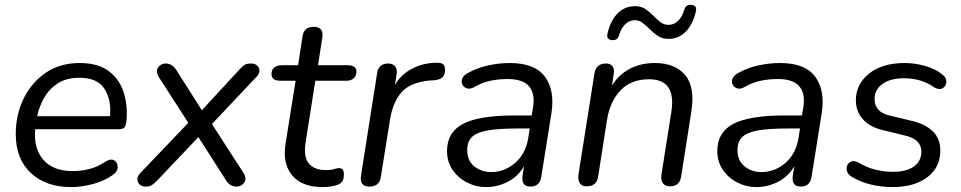

<svg xmlns="http://www.w3.org/2000/svg" viewBox="-20 -751 3905 780"><path d="M270 9Q166 9 105 -48.5Q44 -106 44 -206Q44 -285 76 -350.5Q108 -416 166 -455.5Q224 -495 304 -495Q380 -495 424 -460.5Q468 -426 484 -370.5Q500 -315 493 -254Q490 -237 483.5 -231.5Q477 -226 462 -226H123Q116 -148 156 -102Q196 -56 274 -56Q310 -56 343.5 -64.5Q377 -73 408 -94Q430 -108 444 -99.5Q458 -91 458 -72.5Q458 -54 438 -40Q404 -16 358 -3.5Q312 9 270 9ZM303 -435Q250 -435 215 -412.5Q180 -390 159.5 -354Q139 -318 131 -279H427Q433 -345 404.5 -390Q376 -435 303 -435Z M573 7Q548 7 540.5 -11.5Q533 -30 549 -47L745 -252L627 -435Q611 -460 622 -476.5Q633 -493 653 -493Q679 -493 696 -467L800 -303L955 -471Q966 -483 975 -488Q984 -493 999 -493Q1024 -493 1031.5 -475Q1039 -457 1023 -440L841 -247L967 -52Q984 -27 972.5 -10Q961 7 941 7Q914 7 898 -19L786 -194L616 -15Q605 -4 596 1.5Q587 7 573 7Z M1291 9Q1206 9 1166.5 -39Q1127 -87 1140 -167L1181 -423H1119Q1083 -423 1083 -450Q1083 -468 1094.5 -477Q1106 -486 1126 -486H1191L1209 -604Q1215 -642 1254 -642Q1297 -642 1289 -596L1272 -486H1392Q1428 -486 1428 -460Q1428 -443 1417 -433Q1406 -423 1388 -423H1261L1222 -175Q1212 -114 1234.5 -87Q1257 -60 1304 -60Q1325 -60 1337 -64Q1349 -68 1357 -68Q1367 -68 1372 -62.5Q1377 -57 1377 -43Q1377 -23 1370.5 -14Q1364 -5 1351 0Q1325 9 1291 9Z M1480 7Q1439 7 1447 -40L1512 -454Q1518 -493 1558 -493Q1576 -493 1585.5 -481Q1595 -469 1591 -447L1584 -406Q1610 -449 1654 -472Q1698 -495 1750 -496Q1771 -497 1779.5 -490.5Q1788 -484 1788 -468Q1788 -447 1778 -437.5Q1768 -428 1746 -425L1726 -424Q1645 -416 1610.5 -375.5Q1576 -335 1565 -268L1527 -32Q1522 7 1480 7Z M1955 9Q1913 9 1876.5 -10Q1840 -29 1818 -62Q1796 -95 1796 -137Q1796 -214 1861.5 -248Q1927 -282 2071 -282H2140L2145 -312Q2155 -369 2130 -399.5Q2105 -430 2042 -430Q2006 -430 1972.5 -423Q1939 -416 1906 -397Q1890 -388 1877 -392Q1864 -396 1858.5 -407.5Q1853 -419 1858 -432Q1863 -445 1882 -455Q1920 -476 1964 -485.5Q2008 -495 2051 -495Q2153 -495 2194 -439Q2235 -383 2220 -290L2179 -33Q2173 7 2135 7Q2096 7 2103 -39L2109 -76Q2084 -33 2042 -12Q2000 9 1955 9ZM1975 -52Q2029 -52 2072 -88.5Q2115 -125 2126 -190L2132 -229H2082Q2005 -229 1960.5 -221Q1916 -213 1897 -194Q1878 -175 1878 -142Q1878 -98 1907 -75Q1936 -52 1975 -52Z M2363 6Q2344 6 2335.5 -7Q2327 -20 2330 -42L2395 -453Q2401 -493 2442 -493Q2460 -493 2468.5 -481.5Q2477 -470 2473 -448L2466 -403Q2493 -447 2537.5 -471Q2582 -495 2641 -495Q2722 -495 2763.5 -446Q2805 -397 2788 -294L2747 -33Q2741 6 2701 6Q2682 6 2673 -6.5Q2664 -19 2667 -41L2707 -294Q2729 -429 2617 -429Q2544 -429 2501 -384Q2458 -339 2446 -264L2410 -34Q2404 6 2363 6ZM2467 -588Q2442 -590 2448 -615Q2461 -669 2490 -697.5Q2519 -726 2560 -726Q2584 -726 2601.5 -714.5Q2619 -703 2633.5 -688Q2648 -673 2662.5 -661.5Q2677 -650 2696 -650Q2718 -650 2735 -666.5Q2752 -683 2760 -712Q2766 -733 2788 -731Q2813 -730 2807 -704Q2794 -650 2765 -621.5Q2736 -593 2696 -593Q2671 -593 2653.5 -604.5Q2636 -616 2621 -631Q2606 -646 2591.5 -657.5Q2577 -669 2559 -669Q2537 -669 2520 -652.5Q2503 -636 2495 -608Q2489 -586 2467 -588Z M3053 9Q3011 9 2974.5 -10Q2938 -29 2916 -62Q2894 -95 2894 -137Q2894 -214 2959.5 -248Q3025 -282 3169 -282H3238L3243 -312Q3253 -369 3228 -399.5Q3203 -430 3140 -430Q3104 -430 3070.5 -423Q3037 -416 3004 -397Q2988 -388 2975 -392Q2962 -396 2956.5 -407.5Q2951 -419 2956 -432Q2961 -445 2980 -455Q3018 -476 3062 -485.5Q3106 -495 3149 -495Q3251 -495 3292 -439Q3333 -383 3318 -290L3277 -33Q3271 7 3233 7Q3194 7 3201 -39L3207 -76Q3182 -33 3140 -12Q3098 9 3053 9ZM3073 -52Q3127 -52 3170 -88.5Q3213 -125 3224 -190L3230 -229H3180Q3103 -229 3058.5 -221Q3014 -213 2995 -194Q2976 -175 2976 -142Q2976 -98 3005 -75Q3034 -52 3073 -52Z M3607 9Q3559 9 3515.5 -2Q3472 -13 3440 -33Q3425 -42 3421 -55.5Q3417 -69 3422.5 -80.5Q3428 -92 3440.5 -95.5Q3453 -99 3469 -90Q3500 -71 3535.5 -62Q3571 -53 3608 -53Q3662 -53 3692.5 -74.5Q3723 -96 3723 -135Q3723 -185 3658 -200L3564 -223Q3514 -235 3485.5 -266.5Q3457 -298 3457 -344Q3457 -409 3510.5 -452Q3564 -495 3656 -495Q3696 -495 3737 -483.5Q3778 -472 3805 -451Q3825 -437 3824.5 -419Q3824 -401 3809.5 -392.5Q3795 -384 3774 -397Q3723 -433 3653 -433Q3597 -433 3565 -410Q3533 -387 3533 -348Q3533 -324 3547.5 -306.5Q3562 -289 3593 -282L3688 -259Q3741 -246 3770.5 -216.5Q3800 -187 3800 -140Q3800 -70 3746.5 -30.5Q3693 9 3607 9Z"/></svg>

Font: Nunito
Style: Italic
Weight: 400
Italic angle: -9°
Designer: Vernon Adams
Foundry: Vernon Adams
Version: Version 3.601; ttfautohint (v1.8.2.53-6de2)